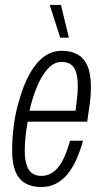

<svg xmlns="http://www.w3.org/2000/svg" viewBox="-20 -743 415 775"><path d="M147 12Q109 12 82.5 -3Q56 -18 42.5 -50.5Q29 -83 29 -135Q29 -187 36 -239.5Q43 -292 58 -340Q75 -400 99.5 -444.5Q124 -489 156.5 -513.5Q189 -538 229 -538Q267 -538 293.5 -523Q320 -508 333.5 -476Q347 -444 347 -391Q347 -359 342.5 -324.5Q338 -290 332 -252H92Q86 -221 83 -191.5Q80 -162 80 -134Q80 -99 87.5 -76.5Q95 -54 110 -43.5Q125 -33 147 -33Q169 -33 187 -43.5Q205 -54 219 -73Q233 -92 243.5 -118Q254 -144 263 -175H315Q304 -134 288.5 -99.5Q273 -65 252.5 -40Q232 -15 205.5 -1.5Q179 12 147 12ZM99 -296H285Q288 -322 291 -346.5Q294 -371 294 -393Q294 -428 287.5 -450Q281 -472 266.5 -482.5Q252 -493 228 -493Q198 -493 173 -465.5Q148 -438 129.5 -393.5Q111 -349 99 -296ZM223 -591 182 -719V-723H226L258 -591Z"/></svg>

Font: Archivo ExtraCondensed ExtraLight
Style: Italic
Weight: 250
Width: 2
Italic angle: -10°
Designer: Hector Gatti
Foundry: Omnibus-Type
Version: Version 2.001